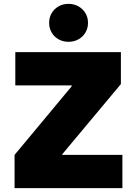

<svg xmlns="http://www.w3.org/2000/svg" viewBox="-20 -978 712 998"><path d="M55.7 -172.9 352.5 -529.3V-534.2H59.6V-707H608.4V-541L303.7 -176.3V-172.9H616.2V0H55.7ZM235.4 -859.4Q235.4 -887.2 248.5 -909.7Q261.7 -932.1 284.7 -945.1Q307.6 -958 335.9 -958Q364.3 -958 387.5 -945.1Q410.6 -932.1 424.1 -909.7Q437.5 -887.2 437.5 -859.4Q437.5 -831.5 424.1 -808.8Q410.6 -786.1 387.5 -773.4Q364.3 -760.7 335.9 -760.7Q307.6 -760.7 284.7 -773.4Q261.7 -786.1 248.5 -808.8Q235.4 -831.5 235.4 -859.4Z"/></svg>

Font: Wanted Sans Black
Style: Regular
Weight: 900
Designer: Original Design by Kil Hyung-jin and Kang Hanbin, Wanted Lab, Inc; Hangeul from Source Han Sans by Jang Soo-young and Ka
Foundry: Wanted Lab, Inc.
Version: Version 1.003